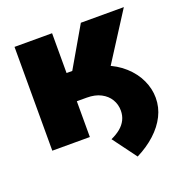

<svg xmlns="http://www.w3.org/2000/svg" viewBox="-128 -657 905 943"><g transform="rotate(-20 324.5 -185.5)"><path d="M130.9 -187V-326.2H303.2Q377 -326.2 434.6 -304.4Q492.2 -282.7 532.7 -245.8Q573.2 -209 594.2 -163.6Q615.2 -118.2 615.2 -70.8Q615.2 -21 593 23.2Q570.8 67.4 530 104.7Q489.3 142.1 433.1 170.4L341.3 46.4Q370.6 33.2 390.9 16.4Q411.1 -0.5 421.9 -22.2Q432.6 -43.9 432.6 -70.3Q432.6 -102.5 416.7 -128.9Q400.9 -155.3 370.6 -171.1Q340.3 -187 296.9 -187ZM48.8 0V-542.5H245.1V-334.5H274.9L395.5 -542.5H620.1L392.6 -187H245.1V0Z"/></g></svg>

Font: Inter 16pt Black
Style: Regular
Weight: 900
Version: Version 4.001;git-66647c0bb